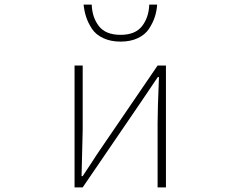

<svg xmlns="http://www.w3.org/2000/svg" viewBox="-20 -811 1040 831"><path d="M626 -791H660.2Q658.2 -762.7 649.9 -737.3Q641.6 -711.9 625 -686.5Q608.4 -661.1 576.7 -646Q544.9 -630.9 502 -630.9Q459 -630.9 426.8 -646Q394.5 -661.1 377.9 -686.5Q361.3 -711.9 353 -737.3Q344.7 -762.7 341.8 -791H377Q378.9 -735.4 408.2 -697.8Q437.5 -660.2 502 -660.2Q565.4 -660.2 594.7 -697.8Q624 -735.4 626 -791ZM302.7 0V-527.3H337.9V-249Q337.9 -226.6 333 -48.8H337.9Q349.6 -65.4 376 -106.4Q402.3 -147.5 414.1 -164.1L662.1 -527.3H698.2V0H662.1V-277.3Q662.1 -335 668 -477.5H663.1L585.9 -363.3L337.9 0Z"/></svg>

Font: Gen Shin Gothic Monospace ExtraLight
Style: Regular
Weight: 200
Designer: [Source Han Sans]
Ryoko NISHIZUKA  (kana & ideographs); Paul D. Hunt (Latin, Greek & Cyrillic); Wenlong ZHANG  (bopomofo
Version: Version 1.002.20150607